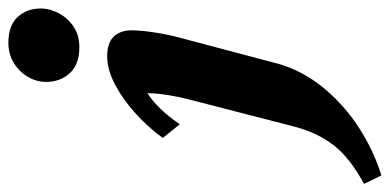

<svg xmlns="http://www.w3.org/2000/svg" viewBox="-365 -461 943 465"><g transform="rotate(-90 106.5 -228.5)"><path d="M98.6 -244.1Q104.5 -266.6 108.9 -294.4Q113.3 -322.3 113.3 -342.8Q94.7 -331.1 76.2 -312Q57.6 -293 38.1 -264.6L4.9 -305.7Q29.3 -339.8 63 -370.6Q96.7 -401.4 133.3 -420.9Q169.9 -440.4 203.1 -440.4Q235.4 -440.4 250.5 -424.3Q265.6 -408.2 265.6 -381.8Q265.6 -368.2 263.7 -350.1Q261.7 -332 258.3 -312.5Q254.9 -293 250 -273.4L184.6 -26.4Q168 32.2 127 82.5Q85.9 132.8 30.3 168.9Q-25.4 205.1 -85.9 223.6L-106.4 181.6Q-43 147.5 -12.2 107.4Q18.6 67.4 33.2 9.8ZM224.6 -507.8Q182.6 -507.8 161.6 -531.2Q140.6 -554.7 140.6 -587.9Q140.6 -611.3 152.8 -632.3Q165 -653.3 186.5 -666.5Q208 -679.7 235.4 -679.7Q277.3 -679.7 297.9 -657.2Q318.4 -634.8 318.4 -601.6Q318.4 -579.1 306.6 -557.1Q294.9 -535.2 273.9 -521.5Q252.9 -507.8 224.6 -507.8Z"/></g></svg>

Font: Crimson Pro ExtraBold
Style: Italic
Weight: 800
Italic angle: -12°
Designer: Jacques Le Bailly
Foundry: Baron von Fonthausen
Version: Version 1.003